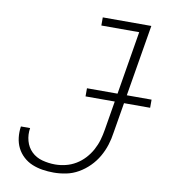

<svg xmlns="http://www.w3.org/2000/svg" viewBox="-83 -806 779 884"><g transform="rotate(10 306.5 -363.5)"><path d="M227 8Q200 8 174.5 4Q149 0 126 -9.5Q103 -19 84.5 -36Q66 -53 55 -75Q44 -97 41 -123Q38 -149 42 -175H85Q80 -144 88 -115Q96 -86 116.5 -66Q137 -46 166.5 -38Q196 -30 227 -30Q251 -30 276 -36Q301 -42 323.5 -55.5Q346 -69 364 -88.5Q382 -108 394.5 -131Q407 -154 414 -178Q421 -202 425 -227L503 -697H326V-735H553L467 -220Q463 -191 454 -162.5Q445 -134 429.5 -107Q414 -80 391.5 -57.5Q369 -35 342 -19.5Q315 -4 285.5 2Q256 8 227 8ZM613 -363H311V-401H613Z"/></g></svg>

Font: Iosevka SS04 XLt Ex
Style: Italic
Weight: 200
Width: 7
Italic angle: -9°
Monospace: yes
Designer: Belleve Invis
Foundry: Belleve Invis
Version: Version 19.0.0; ttfautohint (v1.8.4)